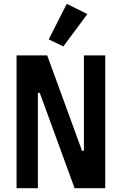

<svg xmlns="http://www.w3.org/2000/svg" viewBox="-20 -989 640 1009"><path d="M439 -915 331 -969 236 -782 313 -745ZM372 0H533V-698H421V-197H411L228 -698H67V0H179V-501H189Z"/></svg>

Font: IBM Mono SemiBold
Style: Regular
Weight: 600
Monospace: yes
Designer: Mike Abbink, Paul van der Laan, Pieter van Rosmalen
Foundry: Bold Monday
Version: Version 2.3